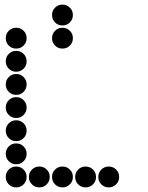

<svg xmlns="http://www.w3.org/2000/svg" viewBox="-20 -815 640 830"><path d="M249 -795Q231 -795 218 -782Q205 -769 205 -751V-749Q205 -731 218 -718Q231 -705 249 -705H251Q269 -705 282 -718Q295 -731 295 -749V-751Q295 -769 282 -782Q269 -795 251 -795ZM49 -695Q31 -695 18 -682Q5 -669 5 -651V-649Q5 -631 18 -618Q31 -605 49 -605H51Q69 -605 82 -618Q95 -631 95 -649V-651Q95 -669 82 -682Q69 -695 51 -695ZM249 -695Q231 -695 218 -682Q205 -669 205 -651V-649Q205 -631 218 -618Q231 -605 249 -605H251Q269 -605 282 -618Q295 -631 295 -649V-651Q295 -669 282 -682Q269 -695 251 -695ZM49 -595Q31 -595 18 -582Q5 -569 5 -551V-549Q5 -531 18 -518Q31 -505 49 -505H51Q69 -505 82 -518Q95 -531 95 -549V-551Q95 -569 82 -582Q69 -595 51 -595ZM49 -495Q31 -495 18 -482Q5 -469 5 -451V-449Q5 -431 18 -418Q31 -405 49 -405H51Q69 -405 82 -418Q95 -431 95 -449V-451Q95 -469 82 -482Q69 -495 51 -495ZM49 -395Q31 -395 18 -382Q5 -369 5 -351V-349Q5 -331 18 -318Q31 -305 49 -305H51Q69 -305 82 -318Q95 -331 95 -349V-351Q95 -369 82 -382Q69 -395 51 -395ZM49 -295Q31 -295 18 -282Q5 -269 5 -251V-249Q5 -231 18 -218Q31 -205 49 -205H51Q69 -205 82 -218Q95 -231 95 -249V-251Q95 -269 82 -282Q69 -295 51 -295ZM49 -195Q31 -195 18 -182Q5 -169 5 -151V-149Q5 -131 18 -118Q31 -105 49 -105H51Q69 -105 82 -118Q95 -131 95 -149V-151Q95 -169 82 -182Q69 -195 51 -195ZM49 -95Q31 -95 18 -82Q5 -69 5 -51V-49Q5 -31 18 -18Q31 -5 49 -5H51Q69 -5 82 -18Q95 -31 95 -49V-51Q95 -69 82 -82Q69 -95 51 -95ZM149 -95Q131 -95 118 -82Q105 -69 105 -51V-49Q105 -31 118 -18Q131 -5 149 -5H151Q169 -5 182 -18Q195 -31 195 -49V-51Q195 -69 182 -82Q169 -95 151 -95ZM249 -95Q231 -95 218 -82Q205 -69 205 -51V-49Q205 -31 218 -18Q231 -5 249 -5H251Q269 -5 282 -18Q295 -31 295 -49V-51Q295 -69 282 -82Q269 -95 251 -95ZM349 -95Q331 -95 318 -82Q305 -69 305 -51V-49Q305 -31 318 -18Q331 -5 349 -5H351Q369 -5 382 -18Q395 -31 395 -49V-51Q395 -69 382 -82Q369 -95 351 -95ZM449 -95Q431 -95 418 -82Q405 -69 405 -51V-49Q405 -31 418 -18Q431 -5 449 -5H451Q469 -5 482 -18Q495 -31 495 -49V-51Q495 -69 482 -82Q469 -95 451 -95Z"/></svg>

Font: Doto Rounded Black
Style: Regular
Weight: 900
Monospace: yes
Version: Version 1.000